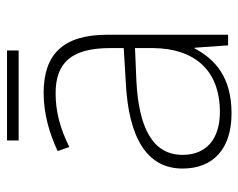

<svg xmlns="http://www.w3.org/2000/svg" viewBox="-88 -598 696 561"><g transform="rotate(-90 260.5 -318.0)"><path d="M393 -646H130V-612H393ZM269 -539C208 -539 150 -522 99 -498L111 -464C166 -491 214 -504 268 -504C356 -504 400 -459 400 -345V-305L300 -299C139 -291 48 -238 48 -133C48 -44 105 10 209 10C314 10 367 -37 399 -98H401L408 0H439V-353C439 -482 382 -539 269 -539ZM304 -268 400 -272V-219C399 -101 338 -24 213 -24C134 -24 88 -64 88 -133C88 -221 168 -261 304 -268Z"/></g></svg>

Font: Noto Sans Gurmukhi UI ExtraLight
Style: Regular
Weight: 200
Designer: Jelle Bosma - Monotype Design Team
Foundry: Monotype Imaging Inc.
Version: Version 2.004